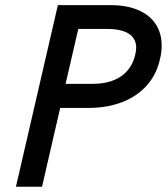

<svg xmlns="http://www.w3.org/2000/svg" viewBox="-20 -709 634 729"><path d="M199.7 -689.5H400.9Q459.5 -689.5 503.2 -671.4Q546.9 -653.3 570.3 -618.7Q593.8 -584 593.8 -535.6Q593.8 -510.3 587.4 -484.4Q574.2 -425.3 536.4 -383.5Q498.5 -341.8 442.1 -320.6Q385.7 -299.3 316.9 -299.3H208.5L139.6 0H40.5ZM331.5 -390.6Q397.9 -390.6 439.5 -419.2Q481 -447.8 493.7 -502Q497.1 -518.1 497.1 -527.8Q497.1 -562.5 469.2 -580.8Q441.4 -599.1 385.7 -599.1H277.3L229 -390.6Z"/></svg>

Font: Acari Sans Medium
Style: Italic
Weight: 500
Italic angle: -13°
Designer: Alfredo Marco Pradil and Stefan Peev
Foundry: Hanken Design Co.
Version: Version 1.045